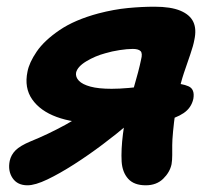

<svg xmlns="http://www.w3.org/2000/svg" viewBox="-20 -541 636 573"><path d="M415 12Q380 12 362.5 -7.5Q345 -27 343 -59Q342 -76 343 -97Q344 -118 347 -141.5Q350 -165 354 -187Q357 -204 364 -227.5Q371 -251 378.5 -276.5Q386 -302 392 -325Q398 -348 401 -363Q406 -382 399.5 -388.5Q393 -395 376 -395Q360 -395 337 -391.5Q314 -388 294 -382Q264 -374 237.5 -358Q211 -342 207 -324Q205 -311 215.5 -300Q226 -289 250 -282.5Q274 -276 313 -276Q336 -276 364 -278.5Q392 -281 418.5 -284.5Q445 -288 465.5 -290Q486 -292 495 -292Q523 -292 542.5 -283.5Q562 -275 557 -246Q551 -219 528 -203.5Q505 -188 470.5 -181Q436 -174 395 -174H264Q198 -174 149 -192Q100 -210 76 -244.5Q52 -279 62 -327Q67 -354 89.5 -387Q112 -420 157.5 -451Q203 -482 274 -501Q320 -513 361.5 -517Q403 -521 441 -521Q490 -521 518.5 -509Q547 -497 557 -475.5Q567 -454 560 -422Q557 -405 548 -379Q539 -353 529 -323.5Q519 -294 513 -262Q508 -238 503.5 -207Q499 -176 496.5 -149Q494 -122 494 -108Q494 -93 494 -78Q494 -63 492 -51Q487 -27 467 -7.5Q447 12 415 12ZM62 12Q32 12 17.5 -9.5Q3 -31 9 -61Q13 -79 26.5 -92.5Q40 -106 71 -119Q123 -140 176 -169Q229 -198 274 -236L363 -171Q329 -142 286.5 -110Q244 -78 201 -50.5Q158 -23 121.5 -5.5Q85 12 62 12Z"/></svg>

Font: Shantell Sans
Style: Bold Italic
Weight: 700
Italic angle: -11°
Designer: Stephen Nixon, Anya Danilova, Shantell Martin
Foundry: Arrow Type
Version: Version 1.011;[c5ecc13dd]